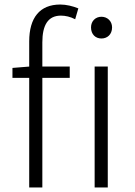

<svg xmlns="http://www.w3.org/2000/svg" viewBox="-20 -828 595 848"><path d="M398 0H456V-534H398ZM428 -658C454 -658 475 -676 475 -707C475 -735 454 -754 428 -754C402 -754 382 -735 382 -707C382 -676 402 -658 428 -658ZM35 -484H109V0H167V-484H288V-534H167V-641C167 -717 192 -759 249 -759C269 -759 291 -754 312 -743L326 -791C301 -801 273 -808 246 -808C156 -808 109 -750 109 -645V-534L35 -528Z"/></svg>

Font: Noto Sans KR Light
Style: Regular
Weight: 300
Designer: Ryoko NISHIZUKA 西塚涼子 (kana, bopomofo & ideographs); Paul D. Hunt (Latin, Greek & Cyrillic); Sandoll Communications 산돌커뮤니
Foundry: Adobe
Version: Version 2.004;hotconv 1.0.118;makeotfexe 2.5.65603